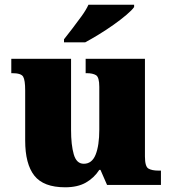

<svg xmlns="http://www.w3.org/2000/svg" viewBox="-20 -786 731 816"><path d="M257 10Q165 10 126 -39.5Q87 -89 87 -189V-402Q87 -445 78.5 -460Q70 -475 32 -475H28V-536H282V-234Q282 -170 293.5 -130Q305 -90 336 -90Q371 -90 386.5 -129Q402 -168 402 -235V-417Q402 -458 388 -466.5Q374 -475 348 -475H344V-536H596V-121Q596 -78 611 -69.5Q626 -61 652 -61H664V0H435L407 -64H402Q380 -30 345 -10Q310 10 257 10ZM252 -619Q267 -638 287 -664Q307 -690 326.5 -717Q346 -744 356 -766H550V-756Q541 -743 517.5 -723Q494 -703 463 -681Q432 -659 400 -639.5Q368 -620 342 -606H252Z"/></svg>

Font: Noto Serif Telugu Black
Style: Regular
Weight: 900
Designer: Jelle Bosma - Monotype Design Team
Foundry: Monotype Imaging Inc.
Version: Version 2.005; ttfautohint (v1.8.4.7-5d5b)